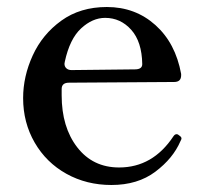

<svg xmlns="http://www.w3.org/2000/svg" viewBox="-20 -514 591 548"><path d="M498 -119Q498 -116 495 -111Q474 -62 423.5 -24Q373 14 298 14Q227 14 169.5 -18Q112 -50 79 -107Q46 -164 46 -234Q46 -296 73.5 -356Q101 -416 155 -455Q209 -494 285 -494Q366 -494 423.5 -442.5Q481 -391 497 -303V-299Q497 -280 477 -280L177 -278Q156 -278 156 -260V-242Q156 -151 200.5 -93.5Q245 -36 320 -36Q416 -36 475 -125Q479 -131 484 -131Q488 -131 492 -127Q498 -123 498 -119ZM165 -338 164 -332Q164 -324 169.5 -319Q175 -314 184 -314L365 -316Q386 -316 386 -331Q385 -395 354.5 -429Q324 -463 280 -463Q244 -463 211.5 -433Q179 -403 165 -338Z"/></svg>

Font: Shippori Mincho B1 SemiBold
Style: Regular
Weight: 600
Designer: FONTDASU
Foundry: FONTDASU / Google Inc. / but / Adobe
Version: Version 3.110; ttfautohint (v1.8.3)